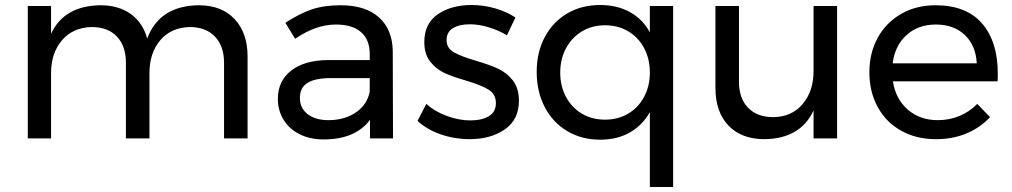

<svg xmlns="http://www.w3.org/2000/svg" viewBox="-20 -553 4042 767"><path d="M969 -327V0H875V-302Q875 -369 838.5 -407Q802 -445 738 -445Q663 -443 620 -392Q577 -341 577 -261V0H483V-302Q483 -369 447 -407Q411 -445 346 -445Q271 -443 227.5 -392Q184 -341 184 -261V0H91V-529H184V-418Q236 -530 381 -532Q454 -532 502.5 -497Q551 -462 568 -399Q617 -530 774 -532Q865 -532 917 -477Q969 -422 969 -327Z M1458 0V-74Q1399 4 1273 4Q1218 4 1176.5 -17Q1135 -38 1112.5 -75Q1090 -112 1090 -158Q1090 -229 1142.5 -270.5Q1195 -312 1289 -313H1457V-338Q1457 -394 1422.5 -424.5Q1388 -455 1322 -455Q1242 -455 1159 -398L1120 -462Q1177 -499 1225.5 -515.5Q1274 -532 1341 -532Q1440 -532 1494 -483.5Q1548 -435 1549 -348L1550 0ZM1457 -188V-241H1302Q1239 -241 1208.5 -222Q1178 -203 1178 -162Q1178 -121 1209 -97Q1240 -73 1292 -73Q1357 -73 1402.5 -104.5Q1448 -136 1457 -188Z M1857 -456Q1815 -456 1789.5 -440.5Q1764 -425 1764 -393Q1764 -361 1792.5 -344.5Q1821 -328 1879 -311Q1934 -295 1969 -279Q2004 -263 2028.5 -232Q2053 -201 2053 -150Q2053 -75 1996.5 -36Q1940 3 1856 3Q1797 3 1741.5 -16Q1686 -35 1648 -70L1683 -138Q1716 -108 1764.5 -90Q1813 -72 1859 -72Q1905 -72 1933 -89Q1961 -106 1961 -141Q1961 -177 1931.5 -195Q1902 -213 1842 -231Q1789 -246 1755.5 -261.5Q1722 -277 1698.5 -307Q1675 -337 1675 -385Q1675 -459 1729 -496Q1783 -533 1864 -533Q1912 -533 1958.5 -519.5Q2005 -506 2039 -483L2005 -412Q1972 -432 1932.5 -444Q1893 -456 1857 -456Z M2669 -529V194H2576V-105Q2546 -52 2495.5 -23.5Q2445 5 2378 5Q2303 5 2245.5 -29.5Q2188 -64 2156 -125.5Q2124 -187 2124 -266Q2124 -344 2156 -404.5Q2188 -465 2245.5 -499Q2303 -533 2377 -533Q2445 -533 2496 -505Q2547 -477 2576 -424V-529ZM2576 -263Q2576 -318 2553 -361Q2530 -404 2489.5 -428Q2449 -452 2397 -452Q2345 -452 2304.5 -427.5Q2264 -403 2241 -360Q2218 -317 2218 -263Q2218 -209 2241 -166Q2264 -123 2304.5 -99Q2345 -75 2397 -75Q2449 -75 2489.5 -99Q2530 -123 2553 -166Q2576 -209 2576 -263Z M3324 -529V0H3230V-112Q3178 1 3034 3Q2942 3 2890 -51.5Q2838 -106 2838 -202V-529H2932V-227Q2932 -160 2968.5 -122.5Q3005 -85 3069 -85Q3143 -86 3186.5 -137.5Q3230 -189 3230 -269V-529Z M3966 -258Q3966 -238 3965 -228H3547Q3558 -157 3606.5 -115Q3655 -73 3726 -73Q3773 -73 3813.5 -90Q3854 -107 3884 -138L3935 -85Q3896 -43 3841 -20Q3786 3 3719 3Q3641 3 3580.5 -30.5Q3520 -64 3486.5 -125Q3453 -186 3453 -264Q3453 -342 3486.5 -402.5Q3520 -463 3580 -497.5Q3640 -532 3717 -532Q3840 -532 3903 -459.5Q3966 -387 3966 -258ZM3882 -300Q3878 -372 3834 -413.5Q3790 -455 3718 -455Q3648 -455 3601.5 -413Q3555 -371 3546 -300Z"/></svg>

Font: Montserrat arm2
Style: Regular
Weight: 400
Designer: Julieta Ulanovsky
Foundry: Julieta Ulanovsky
Version: Version 6.000